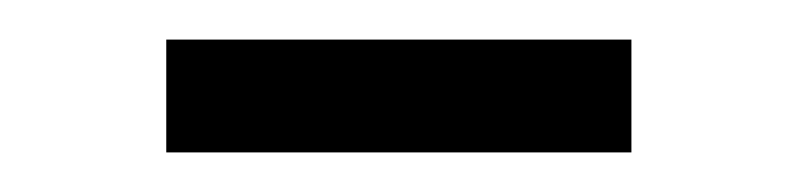

<svg xmlns="http://www.w3.org/2000/svg" viewBox="-20 -351 403 97"><path d="M64 -274V-331H299V-274Z"/></svg>

Font: Kalaa
Style: Regular
Weight: 400
Version: Version 1.20 June 5, 2016